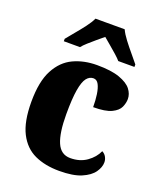

<svg xmlns="http://www.w3.org/2000/svg" viewBox="-143 -857 804 958"><g transform="rotate(20 259.5 -378.0)"><path d="M286 10Q211 10 155.5 -15.5Q100 -41 69 -101.5Q38 -162 38 -267Q38 -375 71 -437Q104 -499 159.5 -525Q215 -551 284 -551Q360 -551 404.5 -535Q449 -519 467.5 -495Q486 -471 486 -444Q486 -423 476 -400.5Q466 -378 434 -362.5Q402 -347 337 -347Q337 -383 332.5 -414Q328 -445 318 -464Q308 -483 290 -483Q269 -483 254 -464Q239 -445 231 -398Q223 -351 223 -268Q223 -169 244.5 -119Q266 -69 316 -69Q367 -69 403 -94.5Q439 -120 455 -156Q469 -149 476.5 -135.5Q484 -122 484 -107Q484 -81 465 -54Q446 -27 403 -8.5Q360 10 286 10ZM87 -619Q102 -638 124 -664Q146 -690 166.5 -717Q187 -744 197 -766H352Q362 -744 382.5 -717Q403 -690 425 -664Q447 -638 462 -619V-606H376Q368 -616 349 -633Q330 -650 309 -667.5Q288 -685 274 -697Q259 -685 239 -668Q219 -651 200.5 -634.5Q182 -618 173 -606H87Z"/></g></svg>

Font: Noto Serif SemiCondensed Black
Style: Regular
Weight: 900
Width: 4
Designer: Monotype Design Team
Foundry: Monotype Imaging Inc.
Version: Version 2.014; ttfautohint (v1.8.4.7-5d5b)